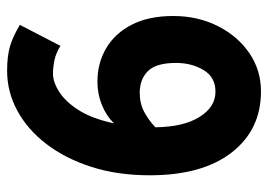

<svg xmlns="http://www.w3.org/2000/svg" viewBox="-127 -615 754 540"><g transform="rotate(-90 250.0 -345.0)"><path d="M27 -301Q27 -391 50.5 -464.5Q74 -538 115 -591.5Q156 -645 209 -673.5Q262 -702 321 -702Q363 -702 391 -693.5Q419 -685 450 -666L391 -552Q370 -565 350 -569Q330 -573 313 -573Q289 -573 261 -555Q233 -537 209.5 -499.5Q186 -462 173 -401Q194 -423 225 -435.5Q256 -448 290 -448Q343 -448 385 -423Q427 -398 451 -350.5Q475 -303 475 -235Q475 -166 447 -110Q419 -54 371 -21Q323 12 263 12Q155 12 91 -70.5Q27 -153 27 -301ZM162 -285Q163 -206 191 -161Q219 -116 262 -116Q303 -116 323 -149.5Q343 -183 343 -227Q343 -283 320 -306Q297 -329 259 -329Q229 -329 205.5 -316.5Q182 -304 162 -285Z"/></g></svg>

Font: Radio Canada Condensed
Style: Bold
Weight: 700
Width: 3
Designer: Charles Daoud, Etienne Aubert Bonn, Alexandre Saumier Demers, Jacques Le Bailly
Foundry: Radio-Canada
Version: Version 2.104; ttfautohint (v1.8.4.7-5d5b);gftools[0.9.28.de